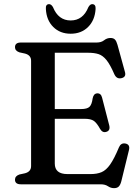

<svg xmlns="http://www.w3.org/2000/svg" viewBox="-20 -910 692 948"><path d="M54 -677Q54 -700 83 -700H457Q480 -700 494 -711.2Q508 -722.5 525.5 -722.5Q540 -722.5 547.5 -714.8Q555 -707 560 -689L597 -554.5Q604 -529.5 579.5 -524Q556 -518.5 544.5 -543.5Q524 -591 505.8 -613.5Q487.5 -636 466.5 -642.8Q445.5 -649.5 416 -649.5H250.5V-371.5H379.5Q410.5 -371.5 422 -382.8Q433.5 -394 437.5 -424.5Q442 -447.5 459 -449Q478.5 -450.5 484 -428L519.5 -290.5Q525.5 -265 505 -259Q486.5 -253 474.5 -273Q458 -303 443.2 -313.2Q428.5 -323.5 397.5 -323.5H250.5V-102.5Q250.5 -50.5 313 -50.5H427.5Q459 -50.5 481.5 -60Q504 -69.5 524 -98Q544 -126.5 567.5 -183Q577 -205 598.5 -201.5Q624 -197 616.5 -168L579 -15Q574.5 2.5 566.5 10.8Q558.5 19 543 19Q527 19 513 9.5Q499 0 477 0H83Q54 0 54 -23Q54 -41 76 -48.5L103.5 -54.5Q133.5 -62.5 133.5 -90V-610Q133.5 -637.5 103.5 -645.5L76 -651.5Q54 -659 54 -677ZM329 -809Q390 -809 416.5 -875Q425 -889.5 435 -889.5Q453.5 -889.5 452 -865.5Q448.5 -810 415 -776.8Q381.5 -743.5 329 -743.5Q276.5 -743.5 243 -776.8Q209.5 -810 206.5 -865.5Q204.5 -889.5 222.5 -889.5Q233 -889.5 241.5 -875Q268 -809 329 -809Z"/></svg>

Font: Fraunces 9pt S050
Style: Regular
Weight: 400
Version: Version 1.000; ttfautohint (v1.8.3)